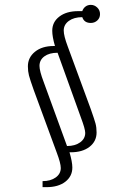

<svg xmlns="http://www.w3.org/2000/svg" viewBox="-20 -629 526 793"><path d="M95.2 -355Q95.2 -391.6 124.5 -415.3Q153.8 -439 202.1 -439H207Q195.8 -477.5 195.8 -502Q195.8 -538.1 225.1 -560.5Q254.4 -583 303.2 -583H319.8Q323.7 -594.7 333 -601.8Q342.3 -608.9 355 -608.9Q370.1 -608.9 381.6 -597.9Q393.1 -586.9 393.1 -570.8Q393.1 -554.7 381.8 -544.4Q370.6 -534.2 355 -534.2Q327.6 -534.2 319.8 -558.1Q285.6 -558.1 264.4 -542.7Q243.2 -527.3 243.2 -502.9Q243.2 -481 259.8 -437L355 -178.2Q370.1 -135.3 374.5 -118.9Q378.9 -102.5 378.9 -82Q378.9 -45.4 349.9 -22.7Q320.8 0 272 0H267.1Q278.8 40 278.8 63Q278.8 99.1 249.8 121.6Q220.7 144 171.9 144H155.8V119.1Q189 119.1 210 104Q231 88.9 231 64.9Q231 44.9 213.9 0L119.1 -257.8Q104 -300.3 99.6 -317.4Q95.2 -334.5 95.2 -355ZM143.1 -356.9Q143.1 -335.9 160.2 -291L256.8 -25.9Q290 -25.9 311 -41Q332 -56.2 332 -80.1Q332 -96.2 314 -144L217.8 -411.1Q183.6 -411.1 163.3 -396.2Q143.1 -381.3 143.1 -356.9Z"/></svg>

Font: Dehuti Alt
Style: Book
Weight: 400
Version: Version 1.2